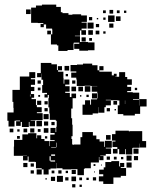

<svg xmlns="http://www.w3.org/2000/svg" viewBox="-20 -797 662 833"><path d="M168 -697H144V-698H115V-764H136V-773H162V-777H224V-767H244V-744H251V-740H277V-733H294V-735H332V-730H357V-702H334V-699H356V-673H334V-666H353V-646H333V-665H327V-642H305V-640H327V-615H362V-613H390V-579H362V-577H324V-585H302V-607H324V-612H300V-609H299V-580H273V-576H233V-600H227V-604H201V-648H207V-669H206V-673H180V-691H170V-679H156V-693H168ZM93 -756H113V-736H93ZM455 -754H471V-738H455ZM427 -752H439V-740H427ZM487 -752H499V-740H487ZM518 -751H528V-741H518ZM449 -730H477V-702H449ZM483 -726H503V-706H483ZM366 -723H380V-709H366ZM428 -721H438V-711H428ZM400 -719H406V-713H400ZM360 -699H386V-673H360ZM472 -695V-677H454V-695ZM396 -693H410V-679H396ZM363 -666H383V-646H363ZM185 -648V-664H201V-648ZM395 -664H411V-648H395ZM438 -651H428V-661H438ZM352 -635V-617H334V-635ZM379 -632V-620H367V-632ZM409 -116V-92H374V-67H347V-64H344V-37H316V-63H289V-62H251V-67H226V-90H225V-66H199V-62H191V-40H169V-62H161V-67H136V-94H133V-95H104V-118H100V-101H80V-121H97V-122H80V-121H40V-161H41V-190H77V-214H102V-219H138V-197H141V-210H159V-194H173V-185H194V-163H196V-185H217V-189H198V-213H217V-220H199V-242H221V-224H224V-247H226V-273H222V-277H196V-305H194V-331H190V-371H192V-385H187V-374H173V-388H184V-394H163V-428H167V-451H160V-478H159V-462H141V-480H157V-524H203V-518H227V-493H231V-510H249V-492H232V-486H255V-457H256V-434H259V-452H281V-430H263V-423H282V-399H263V-394H283V-376H290V-391H310V-371H295V-326H289V-284H293V-256H295V-206H290V-194H293V-170H299V-168H301V-170H329V-202H337V-224H383V-209H398V-193H412V-183H432V-160H435V-186H465V-156H439V-153H462V-129H439V-122H415V-120H429V-102H411V-116ZM584 -339V-367H616V-335H588V-303H565V-296H515V-302H491V-340H498V-361H490V-362H461V-364H439V-362H461V-340H439V-332H433V-308H407V-332H406V-305H382V-299H338V-343H349V-362H371V-343H375V-366H401V-370H403V-393H402V-399H378V-423H402V-424H373V-425H347V-424H313V-452H311V-460H289V-482H311V-487H286V-515H314V-517H340V-521H380V-514H403V-492H411V-486H465V-470H474V-477H486V-465H479V-464H497V-484H523V-463H532V-453H552V-429H532V-420H549V-402H532V-397H556V-395H584V-367H557V-364H583V-339ZM260 -511H280V-491H260ZM411 -510H429V-492H411ZM43 -273V-248H17V-273H12V-309H39V-329H38V-355H34V-407H66V-465H107V-484H133V-458H114V-453H132V-429H114V-420H129V-402H114V-389H128V-373H117V-367H136V-341H140V-332H161V-310H140V-306H165V-276H136V-275H113V-273H132V-249H108V-268H105V-246H75V-268H70V-251H50V-271H67V-274H48V-273ZM275 -476V-466H265V-476ZM143 -448H157V-434H143ZM293 -434V-448H307V-434ZM348 -423H372V-399H348ZM310 -401H290V-421H310ZM320 -421H340V-401H320ZM144 -417H156V-405H144ZM565 -416H575V-406H565ZM379 -370V-392H401V-370ZM112 -387H110V-378H112ZM365 -386V-376H355V-386ZM154 -385V-377H146V-385ZM333 -384V-378H327V-384ZM523 -346V-361H522V-346ZM159 -342H141V-360H159ZM472 -359H488V-343H472ZM173 -358H187V-344H173ZM187 -314H173V-328H187ZM443 -314V-328H457V-314ZM483 -324V-318H477V-324ZM191 -280H169V-302H191ZM138 -273H162V-249H138ZM171 -252V-270H189V-252ZM203 -254V-268H217V-254ZM170 -241H190V-221H170ZM129 -240V-222H111V-240ZM38 -223H22V-239H38ZM98 -239V-223H82V-239ZM156 -237V-225H144V-237ZM55 -226V-236H65V-226ZM543 -228H597V-185H614V-157H586V-174H585V-156H556V-155H554V-127H526V-150H523V-128H497V-150H490V-131H470V-151H489V-159H468V-183H481V-187H466V-215H481V-230H539V-227H543ZM460 -191H440V-211H460ZM66 -195H54V-207H66ZM185 -206V-196H175V-206ZM224 -158H226V-178H224ZM202 -155H223V-157H202ZM581 -130H559V-152H581ZM219 -127H202V-121H219ZM551 -100H529V-122H551ZM579 -102H561V-120H579ZM195 -119V-100H199V-96H219V-101H200V-119ZM457 -118V-104H443V-118ZM474 -105V-117H486V-105ZM505 -106V-116H515V-106ZM519 -72H504V-68H527V-34H504V-27H472V1H428V-10H409V-32H428V-41H410V-61H430V-71H437V-94H463V-98H497V-75H501V-90H519ZM551 -70H529V-92H551ZM99 -72H81V-90H99ZM127 -74H113V-88H127ZM386 -85H394V-77H386ZM422 -83V-79H418V-83ZM161 -40H139V-62H161ZM291 -42V-60H309V-42ZM127 -44H113V-58H127ZM233 -44V-58H247V-44ZM204 -45V-57H216V-45ZM265 -46V-56H275V-46ZM392 -53V-49H388V-53ZM253 -8H227V-34H253ZM310 -11H290V-31H310ZM219 -12H201V-30H219ZM277 -14H263V-28H277ZM397 -14H383V-28H397ZM336 -15H324V-27H336ZM365 -16H355V-26H365ZM183 -18H177V-24H183ZM307 16H293V2H307ZM335 14H325V4H335Z"/></svg>

Font: Rubik-Storm
Style: Regular
Weight: 400
Designer: NaN (generative design), Hubert & Fischer (Rubik source font outlines)
Foundry: NaN, Hubert & Fischer
Version: Version 1.000